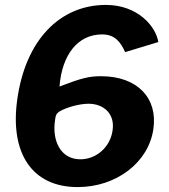

<svg xmlns="http://www.w3.org/2000/svg" viewBox="-20 -752 687 781"><path d="M411 -732C222 -732 83 -587 50 -346C20 -129 110 9 296 9C453 9 585 -91 604 -228C622 -352 540 -442 391 -442C343 -442 313 -435 222 -400C232 -530 297 -612 395 -612C447 -612 470 -582 489 -540L624 -581C614 -645 540 -732 411 -732ZM340 -330C403 -330 448 -288 438 -222C429 -154 372 -104 307 -104C226 -104 191 -180 204 -264C206 -284 210 -290 221 -298C247 -314 301 -330 340 -330Z"/></svg>

Font: United Sans
Style: Bold Italic
Weight: 700
Italic angle: -8°
Designer: Pablo Impallari, Rodrigo Fuenzalida (Modified by Dan O. Williams)
Version: Version 1.000;PS 001.000;hotconv 1.0.88;makeotf.lib2.5.64775